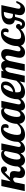

<svg xmlns="http://www.w3.org/2000/svg" viewBox="1716 -2303 555 4103"><g transform="rotate(-90 1993.5 -251.5)"><path d="M240.2 -105Q240.2 -122.1 246.1 -156.2Q247.1 -164.1 248 -167Q249 -176.8 250 -180.2Q252 -189.9 252 -200.2Q252 -248 213.9 -248Q201.2 -248 186.5 -239.3L170.4 -227.5L149.9 -210.9L106 0H-38.1L68.8 -500H212.9L169.9 -301.8Q202.1 -334 232.4 -366.7L239.7 -375Q297.9 -437.5 318.8 -458.5Q353.5 -493.2 384.3 -503.4Q401.4 -508.8 419.9 -508.8Q453.6 -508.8 471.2 -490.5Q488.8 -472.2 488.8 -442.9Q488.8 -412.1 472.4 -395Q456.1 -377.9 425.8 -377.9Q397.9 -377.9 383.3 -395Q370.1 -409.7 371.1 -429.2Q355.5 -419.9 341.6 -407.5Q327.6 -395 311 -377.9L301.3 -367.2Q294.4 -360.4 282.7 -346.7Q270.5 -332.5 252.9 -314.9Q270 -318.8 294.9 -318.8Q346.7 -318.8 369.6 -294.9Q390.1 -273.9 390.1 -226.1Q390.1 -210 384.3 -178.7Q381.8 -166.5 379.9 -153.1Q377.9 -139.6 377.9 -127.9Q377.9 -90.8 418 -90.8Q433.1 -90.8 444.1 -95.9Q455.1 -101.1 464.4 -112.3Q473.1 -122.6 481.4 -138.2Q489.7 -153.8 501 -179.2H543Q480 5.9 360.8 5.9Q301.3 5.9 270.8 -23.4Q240.2 -52.7 240.2 -105Z M528.8 -29.8Q487.8 -71.8 487.8 -154.8Q487.8 -189.9 494.9 -229Q502 -268.1 515.6 -306.2Q546.9 -392.1 601.1 -444.8Q663.6 -504.9 745.1 -504.9Q785.6 -504.9 805.9 -491Q826.2 -477.1 826.2 -454.1V-446.8L836.9 -500H981L909.2 -160.2Q904.8 -145.5 904.8 -127.9Q904.8 -85 945.8 -85Q973.1 -85 995.6 -112.8Q1014.6 -136.2 1026.9 -179.2H1068.8Q1042 -103 1003.9 -58.6Q971.7 -22 931.2 -5.9Q901.4 5.9 868.2 5.9Q825.7 5.9 800.5 -17.3Q775.4 -40.5 770 -85.9Q741.7 -45.9 710.4 -23.4Q670.4 5.9 621.1 5.9Q564 5.9 528.8 -29.8ZM733.9 -113.3Q760.3 -138.7 769 -179.2L816.9 -404.8Q816.9 -409.7 814.7 -416.3Q812.5 -422.9 808.6 -428.7Q796.9 -442.9 775.9 -442.9Q755.9 -442.9 737.1 -429.7Q718.3 -416.5 701.7 -393.1Q672.4 -350.6 653.3 -282.2Q644.5 -252 640.1 -222.4Q635.7 -192.9 635.7 -168.9Q635.7 -119.1 654.3 -101.6Q660.6 -94.7 668.5 -92.8Q676.3 -90.8 686 -90.8Q697.3 -90.8 709.7 -96.7Q722.2 -102.5 733.9 -113.3Z M1056.2 -31.2Q1013.7 -70.8 1013.7 -152.8Q1013.7 -183.6 1019.8 -221.4Q1025.9 -259.3 1038.6 -296.9Q1068.4 -388.2 1123 -442.4Q1190.4 -508.8 1282.7 -508.8Q1342.8 -508.8 1371.6 -480Q1394 -457 1394 -417Q1394 -381.8 1378.4 -362.3Q1363.8 -344.2 1340.8 -344.2Q1324.2 -344.2 1305.7 -356Q1317.9 -387.7 1317.9 -415Q1317.9 -434.1 1310.8 -445.1Q1303.7 -456.1 1290 -456.1Q1260.7 -456.1 1229 -404.3Q1200.2 -358.4 1181.2 -287.6Q1161.6 -218.3 1161.6 -162.1Q1161.6 -113.3 1180.2 -94.7Q1196.3 -78.1 1233.9 -78.1Q1288.1 -78.1 1333 -107.4Q1352.1 -119.6 1369.6 -136.5Q1387.2 -153.3 1410.6 -179.2H1444.8Q1397.5 -99.1 1335.9 -51.8Q1260.3 5.9 1169.9 5.9Q1096.2 5.9 1056.2 -31.2Z M1438.5 -29.8Q1397.5 -71.8 1397.5 -154.8Q1397.5 -189.9 1404.5 -229Q1411.6 -268.1 1425.3 -306.2Q1456.5 -392.1 1510.7 -444.8Q1573.2 -504.9 1654.8 -504.9Q1695.3 -504.9 1715.6 -491Q1735.8 -477.1 1735.8 -454.1V-446.8L1746.6 -500H1890.6L1818.8 -160.2Q1814.5 -145.5 1814.5 -127.9Q1814.5 -85 1855.5 -85Q1882.8 -85 1905.3 -112.8Q1924.3 -136.2 1936.5 -179.2H1978.5Q1951.7 -103 1913.6 -58.6Q1881.3 -22 1840.8 -5.9Q1811 5.9 1777.8 5.9Q1735.4 5.9 1710.2 -17.3Q1685.1 -40.5 1679.7 -85.9Q1651.4 -45.9 1620.1 -23.4Q1580.1 5.9 1530.8 5.9Q1473.6 5.9 1438.5 -29.8ZM1643.6 -113.3Q1669.9 -138.7 1678.7 -179.2L1726.6 -404.8Q1726.6 -409.7 1724.4 -416.3Q1722.2 -422.9 1718.3 -428.7Q1706.5 -442.9 1685.5 -442.9Q1665.5 -442.9 1646.7 -429.7Q1627.9 -416.5 1611.3 -393.1Q1582 -350.6 1563 -282.2Q1554.2 -252 1549.8 -222.4Q1545.4 -192.9 1545.4 -168.9Q1545.4 -119.1 1564 -101.6Q1570.3 -94.7 1578.1 -92.8Q1585.9 -90.8 1595.7 -90.8Q1606.9 -90.8 1619.4 -96.7Q1631.8 -102.5 1643.6 -113.3Z M1965.8 -31.2Q1923.3 -70.8 1923.3 -152.8Q1923.3 -183.6 1929.4 -221.2Q1935.5 -258.8 1947.8 -296.4Q1961.4 -338.4 1982.7 -376Q2003.9 -413.6 2032.2 -442.4Q2097.7 -508.8 2193.4 -508.8Q2254.4 -508.8 2282.2 -479.5Q2303.7 -456.5 2303.7 -413.1Q2303.7 -370.6 2285.2 -333.3Q2266.6 -295.9 2233.9 -267.1Q2201.2 -238.8 2159.7 -221.9Q2118.2 -205.1 2073.7 -202.1Q2071.3 -176.8 2071.3 -162.1Q2071.3 -113.3 2089.8 -94.7Q2106 -78.1 2143.6 -78.1Q2197.8 -78.1 2242.7 -107.4Q2261.7 -119.6 2279.3 -136.5Q2296.9 -153.3 2320.3 -179.2H2354.5Q2307.1 -99.1 2245.6 -51.8Q2169.9 5.9 2079.6 5.9Q2005.9 5.9 1965.8 -31.2ZM2182.6 -303.2Q2203.1 -326.7 2214.8 -355.7Q2226.6 -384.8 2226.6 -415Q2226.6 -435.1 2220.9 -445.6Q2215.3 -456.1 2201.7 -456.1Q2183.6 -456.1 2165.3 -438.5Q2147 -420.9 2129.9 -390.1Q2114.3 -361.3 2101.6 -324.7Q2088.9 -288.1 2081.5 -250Q2109.4 -252 2135.7 -266.1Q2162.1 -280.3 2182.6 -303.2Z M2836.4 -29.3Q2810.5 -59.6 2810.5 -106.9Q2810.5 -129.4 2816.2 -159.2Q2821.8 -189 2833 -235.8Q2844.2 -283.7 2849.9 -312.3Q2855.5 -340.8 2855.5 -361.8Q2855.5 -413.1 2819.3 -413.1Q2793.9 -413.1 2772.5 -386.2Q2754.4 -363.3 2741.2 -320.8L2673.3 0H2529.3L2602.5 -345.2Q2605.5 -356.9 2605.5 -370.1Q2605.5 -390.1 2599.1 -400.9Q2590.8 -414.1 2575.2 -414.1Q2546.9 -414.1 2525.9 -386.7Q2507.3 -363.3 2494.1 -320.8L2426.3 0H2282.2L2388.2 -500H2532.2L2521.5 -448.2Q2550.8 -481 2585.4 -494.6Q2612.8 -504.9 2643.6 -504.9Q2685.5 -504.9 2710.4 -485.4Q2738.3 -463.4 2746.1 -418.9Q2778.3 -468.8 2820.3 -489.3Q2850.1 -503.9 2885.3 -503.9Q2935.5 -503.9 2964.8 -477.5Q2996.1 -448.7 2996.1 -391.1Q2996.1 -358.4 2983.9 -300.8Q2979 -276.9 2972.2 -252.4Q2960 -205.6 2952.1 -166Q2948.2 -145.5 2948.2 -132.8Q2948.2 -112.8 2957.3 -101.8Q2966.3 -90.8 2988.3 -90.8Q3018.1 -90.8 3038.6 -115.2Q3054.2 -133.8 3072.3 -179.2H3114.3Q3077.1 -69.3 3020.5 -25.4Q2980.5 5.9 2928.2 5.9Q2866.2 5.9 2836.4 -29.3Z M3101.6 -31.2Q3059.1 -70.8 3059.1 -152.8Q3059.1 -183.6 3065.2 -221.4Q3071.3 -259.3 3084 -296.9Q3113.8 -388.2 3168.5 -442.4Q3235.8 -508.8 3328.1 -508.8Q3388.2 -508.8 3417 -480Q3439.5 -457 3439.5 -417Q3439.5 -381.8 3423.8 -362.3Q3409.2 -344.2 3386.2 -344.2Q3369.6 -344.2 3351.1 -356Q3363.3 -387.7 3363.3 -415Q3363.3 -434.1 3356.2 -445.1Q3349.1 -456.1 3335.4 -456.1Q3306.2 -456.1 3274.4 -404.3Q3245.6 -358.4 3226.6 -287.6Q3207 -218.3 3207 -162.1Q3207 -113.3 3225.6 -94.7Q3241.7 -78.1 3279.3 -78.1Q3333.5 -78.1 3378.4 -107.4Q3397.5 -119.6 3415 -136.5Q3432.6 -153.3 3456.1 -179.2H3490.2Q3442.9 -99.1 3381.3 -51.8Q3305.7 5.9 3215.3 5.9Q3141.6 5.9 3101.6 -31.2Z M3446.3 -28.3Q3432.6 -43.5 3425.3 -64Q3418 -84.5 3418 -106.9Q3418 -142.6 3434.6 -164.8Q3451.2 -187 3480 -187Q3503.4 -187 3517.8 -172.6Q3532.2 -158.2 3532.2 -134.8Q3532.2 -113.3 3522.2 -100.8Q3512.2 -88.4 3497.6 -88.4Q3494.1 -88.4 3492.2 -88.9Q3493.2 -75.7 3501 -67.9Q3510.7 -57.1 3531.2 -57.1Q3548.3 -57.1 3561 -67.6Q3573.7 -78.1 3583.5 -98.6Q3592.3 -117.7 3600.1 -144.8Q3607.9 -171.9 3616.2 -210.9Q3572.3 -220.2 3547.9 -248Q3521 -278.8 3521 -327.1Q3521 -404.3 3578.1 -448.7Q3644.5 -500 3784.2 -500H3936L3882.8 -252L3865.2 -174.8Q3858.9 -146.5 3858.9 -132.8Q3858.9 -90.8 3898.9 -90.8Q3914.1 -90.8 3925.3 -95.9Q3936.5 -101.1 3946.3 -112.3Q3955.1 -122.6 3963.1 -137.7Q3971.2 -152.8 3982.9 -179.2H4024.9Q3961.9 5.9 3838.9 5.9Q3781.2 5.9 3750 -26.4Q3735.8 -40.5 3728.5 -59.8Q3721.2 -79.1 3721.2 -100.1Q3721.2 -114.3 3724.1 -134.3Q3727.1 -153.3 3739.3 -211.9Q3712.4 -206.1 3683.1 -206.1Q3669.4 -148.4 3657.5 -111.3Q3645.5 -74.2 3629.9 -49.3Q3612.8 -21.5 3588.6 -7.8Q3564.5 5.9 3530.3 5.9Q3477.1 5.9 3446.3 -28.3ZM3735.4 -252.9H3737.8Q3741.2 -252.9 3748 -254.9L3790 -445.8H3766.1Q3708 -445.8 3677.2 -413.6Q3662.1 -398.4 3654.5 -377Q3647 -355.5 3647 -330.1Q3647 -288.1 3668 -269.5Q3686 -252.9 3719.2 -252.9Z"/></g></svg>

Font: Pattaya
Style: Regular
Weight: 400
Designer: Pablo Impallari / Thai characters Designed by Thanarat Vachiruckul and Suppakit Chalermlarp
Foundry: Pablo Impallari
Version: Version 1.007;September 16, 2023;FontCreator 15.0.0.2934 64-